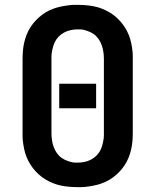

<svg xmlns="http://www.w3.org/2000/svg" viewBox="-20 -763 640 791"><path d="M300 8Q283 8 265.5 6.5Q248 5 231 1.5Q214 -2 198 -8.5Q182 -15 167 -24Q152 -33 139 -45Q126 -57 115.5 -70.5Q105 -84 97 -99.5Q89 -115 84 -131.5Q79 -148 76 -168.5Q73 -189 73 -200V-520Q73 -537 74.5 -554.5Q76 -572 80 -589Q84 -606 90.5 -622Q97 -638 106.5 -652.5Q116 -667 128 -679.5Q140 -692 154 -702.5Q168 -713 184 -720.5Q200 -728 216.5 -732.5Q233 -737 253.5 -740Q274 -743 285 -743H300Q317 -743 334.5 -741.5Q352 -740 369 -736.5Q386 -733 402 -726.5Q418 -720 433 -711Q448 -702 461 -690Q474 -678 484.5 -664.5Q495 -651 503 -635.5Q511 -620 516 -603.5Q521 -587 524 -566.5Q527 -546 527 -535V-215Q527 -198 525.5 -180.5Q524 -163 520 -146Q516 -129 509.5 -113Q503 -97 493.5 -82.5Q484 -68 472 -55.5Q460 -43 446 -32.5Q432 -22 416 -14.5Q400 -7 383.5 -2.5Q367 2 346.5 5Q326 8 315 8ZM289 -93H300Q314 -93 328.5 -96Q343 -99 356 -106Q369 -113 379 -123.5Q389 -134 395 -147Q401 -160 404.5 -177Q408 -194 408 -204V-520Q408 -534 406 -548.5Q404 -563 399 -577Q394 -591 385.5 -603Q377 -615 365.5 -623Q354 -631 337.5 -636.5Q321 -642 312 -642H300Q286 -642 271.5 -639Q257 -636 244 -629Q231 -622 221 -611.5Q211 -601 205 -588Q199 -575 195.5 -558Q192 -541 192 -532V-215Q192 -201 194 -186.5Q196 -172 201 -158Q206 -144 214.5 -132Q223 -120 234.5 -112Q246 -104 262.5 -98.5Q279 -93 289 -93ZM224 -317V-418H376V-317Z"/></svg>

Font: R Plex Mono
Style: Bold
Weight: 700
Monospace: yes
Designer: Belleve Invis
Foundry: Belleve Invis
Version: Version 31.8.0